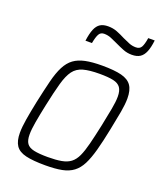

<svg xmlns="http://www.w3.org/2000/svg" viewBox="-134 -797 750 892"><g transform="rotate(20 241.0 -351.5)"><path d="M196 8Q135 8 99.5 -0.5Q64 -9 49 -31.5Q34 -54 34 -94Q34 -122 40.5 -161.5Q47 -201 58 -254Q72 -319 83.5 -365Q95 -411 110.5 -441Q126 -471 148.5 -487.5Q171 -504 204.5 -511Q238 -518 287 -518Q348 -518 383 -509Q418 -500 433.5 -477.5Q449 -455 449 -414Q449 -386 442 -346.5Q435 -307 424 -254Q411 -189 398.5 -143.5Q386 -98 371 -68.5Q356 -39 333.5 -22Q311 -5 278 1.5Q245 8 196 8ZM194 -32Q234 -32 261.5 -37Q289 -42 306.5 -55.5Q324 -69 335.5 -94Q347 -119 357 -158.5Q367 -198 379 -254Q390 -307 397 -344.5Q404 -382 404 -407Q404 -436 393 -451.5Q382 -467 357 -472.5Q332 -478 289 -478Q239 -478 208.5 -469.5Q178 -461 160.5 -437.5Q143 -414 130.5 -369.5Q118 -325 103 -254Q92 -202 85.5 -164.5Q79 -127 79 -102Q79 -73 89.5 -58Q100 -43 125.5 -37.5Q151 -32 194 -32ZM174 -600Q179 -637 188 -658.5Q197 -680 212 -689.5Q227 -699 251 -699Q275 -699 295.5 -691Q316 -683 337 -672Q354 -664 370 -657.5Q386 -651 404 -651Q423 -651 431 -665Q439 -679 444 -711H476Q472 -676 463 -654Q454 -632 438.5 -622Q423 -612 398 -612Q375 -612 355 -620Q335 -628 314 -638Q297 -646 280.5 -653Q264 -660 245 -660Q228 -660 220 -646Q212 -632 206 -600Z"/></g></svg>

Font: Saira SemiCondensed ExtraLight
Style: Italic
Weight: 250
Width: 4
Italic angle: -12°
Designer: Hector Gatti with collaboration of the Omnibus-Type team
Foundry: Omnibus-Type
Version: Version 1.101